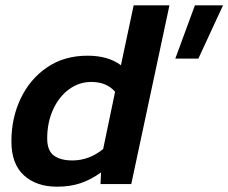

<svg xmlns="http://www.w3.org/2000/svg" viewBox="-20 -694 861 724"><path d="M195 10Q117 10 70 -33Q23 -76 23 -161Q23 -249 58 -322.5Q93 -396 157.5 -440Q222 -484 310 -484Q388 -484 436 -448L484 -674H619L475 0H359L361 -44Q324 -17 284.5 -3.5Q245 10 195 10ZM641 -473 715 -674H821L728 -473ZM253 -89Q316 -89 369 -132L414 -348Q382 -385 324 -385Q278 -385 240 -357Q202 -329 180 -280.5Q158 -232 158 -172Q158 -126 183 -107.5Q208 -89 253 -89Z"/></svg>

Font: Kanit Medium
Style: Italic
Weight: 500
Italic angle: -12°
Designer: Katatrad Team
Foundry: CadsonDemak
Version: Version 2.000; ttfautohint (v1.8.3)